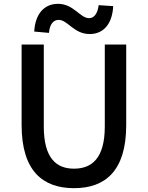

<svg xmlns="http://www.w3.org/2000/svg" viewBox="-20 -970 773 1004"><path d="M367 14C530 14 640 -76 640 -316V-737H528V-309C528 -142 460 -88 367 -88C275 -88 209 -142 209 -309V-737H93V-316C93 -76 204 14 367 14ZM449 -792C519 -792 567 -842 572 -938L496 -943C490 -897 471 -875 446 -875C398 -875 366 -950 283 -950C212 -950 164 -898 159 -805L236 -798C240 -845 260 -866 287 -866C334 -866 366 -792 449 -792Z"/></svg>

Font: Noto Sans CJK TC Medium
Style: Regular
Weight: 500
Designer: Ryoko NISHIZUKA 西塚涼子 (kana, bopomofo & ideographs); Paul D. Hunt (Latin, Greek & Cyrillic); Sandoll Communications 산돌커뮤니
Foundry: Adobe
Version: Version 2.004;hotconv 1.0.118;makeotfexe 2.5.65603